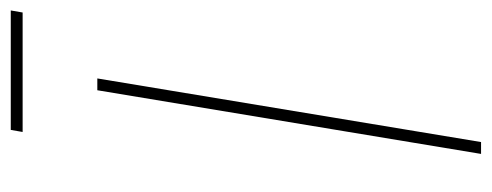

<svg xmlns="http://www.w3.org/2000/svg" viewBox="-304 -628 932 364"><g transform="rotate(-90 162.0 -446.0)"><path d="M195.3 -727.5 74.7 0H52.2L172.9 -727.5ZM324.2 -891.6 320.3 -869.1H93.8L97.7 -891.6Z"/></g></svg>

Font: Inter 24pt Thin
Style: Italic
Weight: 250
Italic angle: -9.3988°
Version: Version 4.001;git-66647c0bb